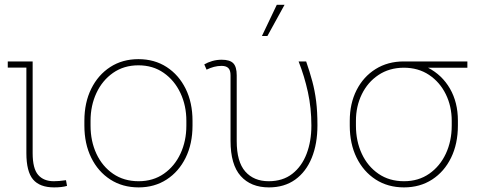

<svg xmlns="http://www.w3.org/2000/svg" viewBox="-20 -791 2068 821"><path d="M211.4 10.3Q149.9 10.3 121.3 -23.7Q92.8 -57.6 92.8 -136.2V-502H13.2V-528.3H119.6V-136.2Q119.6 -70.3 143.1 -43.2Q166.5 -16.1 210 -16.1Q223.1 -16.1 233.4 -17.1Q243.7 -18.1 262.2 -20.5L266.6 3.9Q244.6 10.3 211.4 10.3Z M572.8 10.3Q503.9 10.3 451.7 -23.4Q399.4 -57.1 370.1 -116.7Q340.8 -176.3 340.8 -253.9V-274.4Q340.8 -352.1 370.1 -411.4Q399.4 -470.7 451.4 -504.4Q503.4 -538.1 571.8 -538.1Q640.6 -538.1 692.6 -504.4Q744.6 -470.7 773.9 -411.4Q803.2 -352.1 803.2 -274.4V-253.9Q803.2 -176.3 773.9 -116.7Q744.6 -57.1 692.6 -23.4Q640.6 10.3 572.8 10.3ZM572.8 -16.1Q634.8 -16.1 680.7 -48.1Q726.6 -80.1 751.7 -134Q776.9 -188 776.9 -253.9V-274.4Q776.9 -339.4 751.5 -393.3Q726.1 -447.3 679.9 -479.5Q633.8 -511.7 571.8 -511.7Q509.8 -511.7 463.6 -479.5Q417.5 -447.3 392.3 -393.3Q367.2 -339.4 367.2 -274.4V-253.9Q367.2 -187.5 392.3 -133.5Q417.5 -79.6 463.6 -47.9Q509.8 -16.1 572.8 -16.1Z M1129.9 10.3Q1052.7 10.3 1009.3 -38.3Q965.8 -86.9 965.8 -189V-468.8Q965.8 -490.7 956.3 -500Q946.8 -509.3 927.7 -509.3Q910.6 -509.3 895 -505.1Q879.4 -501 863.3 -493.2L853.5 -515.6Q868.2 -524.4 887.5 -530Q906.7 -535.6 927.7 -535.6Q962.9 -535.6 977.5 -520.5Q992.2 -505.4 992.2 -469.2V-188Q992.2 -99.1 1028.8 -57.6Q1065.4 -16.1 1128.9 -16.1Q1189.5 -16.1 1230 -47.9Q1270.5 -79.6 1291 -133.3Q1311.5 -187 1311.5 -253.9Q1311.5 -329.1 1296.6 -397.2Q1281.7 -465.3 1256.8 -528.3H1289.1Q1304.7 -483.4 1315.4 -443.4Q1326.2 -403.3 1331.8 -358.6Q1337.4 -314 1337.4 -255.4Q1337.4 -175.8 1313 -116Q1288.6 -56.2 1242.2 -22.9Q1195.8 10.3 1129.9 10.3ZM1100.1 -637.2 1163.6 -770.5H1196.8L1123.5 -637.2Z M1707.5 10.3Q1638.7 10.3 1586.4 -23.4Q1534.2 -57.1 1504.9 -116.7Q1475.6 -176.3 1475.6 -253.9V-274.4Q1475.6 -348.1 1504.6 -405.5Q1533.7 -462.9 1585.9 -495.6Q1638.2 -528.3 1706.5 -528.3H1978.5V-501.5H1810.1Q1870.1 -470.7 1904.1 -411.9Q1938 -353 1938 -275.4V-254.4Q1938 -176.3 1908.9 -116.7Q1879.9 -57.1 1827.9 -23.4Q1775.9 10.3 1707.5 10.3ZM1707.5 -16.1Q1769.5 -16.1 1815.4 -48.1Q1861.3 -80.1 1886.5 -134Q1911.6 -188 1911.6 -253.9V-274.4Q1911.6 -336.4 1886.2 -388.2Q1860.8 -439.9 1814.7 -470.7Q1768.6 -501.5 1706.1 -501.5Q1644 -501 1598.1 -470.2Q1552.2 -439.5 1527.1 -387.9Q1502 -336.4 1502 -274.4V-253.9Q1502 -187.5 1527.1 -133.5Q1552.2 -79.6 1598.4 -47.9Q1644.5 -16.1 1707.5 -16.1Z"/></svg>

Font: Roboto Slab Thin
Style: Regular
Weight: 100
Designer: Google
Version: Version 2.000; ttfautohint (v1.8.1.43-b0c9)